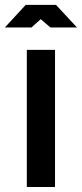

<svg xmlns="http://www.w3.org/2000/svg" viewBox="-54 -746 328 766"><path d="M53 0H165.5V-547H53ZM-34.5 -636.5H71.5L108.5 -669.5L147 -636.5H253L169.5 -726.5H48.5Z"/></svg>

Font: League Gothic SemiExpanded
Style: Regular
Weight: 400
Width: 6
Designer: The League of Moveable Type
Version: Version 1.600; ttfautohint (v1.8.3)